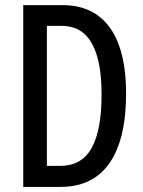

<svg xmlns="http://www.w3.org/2000/svg" viewBox="-20 -734 563 754"><path d="M475.1 -366.7Q475.1 -246.6 446 -165Q417 -83.5 359.9 -41.7Q302.7 0 218.3 0H71.3V-713.9H225.6Q307.1 -713.9 362.8 -674.3Q418.5 -634.8 446.8 -557.4Q475.1 -480 475.1 -366.7ZM378.9 -362.3Q378.9 -452.1 361.6 -512.2Q344.2 -572.3 309.8 -602.3Q275.4 -632.3 222.7 -632.3H164.1V-82.5H215.8Q300.8 -82.5 339.8 -152.6Q378.9 -222.7 378.9 -362.3Z"/></svg>

Font: Open Sans Condensed Medium
Style: Regular
Weight: 500
Width: 3
Designer: Monotype Design Team
Foundry: Monotype Imaging Inc.
Version: Version 3.000